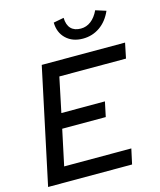

<svg xmlns="http://www.w3.org/2000/svg" viewBox="-134 -1028 938 1124"><g transform="rotate(-15 335.0 -466.5)"><path d="M16 0 165 -700H670L651 -608H247L203 -398H467L448 -308H184L138 -92H545L525 0ZM442 -846Q476 -846 503.5 -867Q531 -888 550 -928L613 -908Q587 -849 541.5 -817.5Q496 -786 439 -786Q376 -786 337 -823Q298 -860 297 -921L360 -933Q361 -890 382 -868Q403 -846 442 -846Z"/></g></svg>

Font: Red Hat Display Medium
Style: Italic
Weight: 500
Italic angle: -12°
Designer: Pentagram / MCKL
Foundry: Pentagram / MCKL
Version: Version 1.003; Red Hat Display Medium Italic